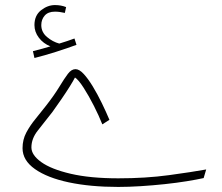

<svg xmlns="http://www.w3.org/2000/svg" viewBox="-20 -717 875 758"><path d="M447 21Q337 21 252 3Q167 -15 118 -49.5Q69 -84 69 -132Q69 -166 84 -194Q99 -222 120.5 -248Q142 -274 162 -300Q194 -341 214 -374Q234 -407 248 -425.5Q262 -444 278 -444Q293 -444 310.5 -425Q328 -406 346.5 -375.5Q365 -345 382 -310Q399 -275 412 -244L384 -226Q371 -259 351 -298.5Q331 -338 310.5 -370Q290 -402 276 -411Q270 -399 256 -376.5Q242 -354 223.5 -327Q205 -300 187 -275Q155 -234 129.5 -202Q104 -170 104 -135Q104 -105 143 -77Q182 -49 259 -31Q336 -13 447 -13Q555 -13 647 -25.5Q739 -38 794 -48L784 -14Q757 -8 717 -1.5Q677 5 630 10Q583 15 535.5 18Q488 21 447 21ZM116 -488 110 -515Q131 -520 148 -525Q165 -530 179 -534Q151 -545 133.5 -568Q116 -591 116 -618Q116 -656 142 -676.5Q168 -697 197 -697Q221 -697 241 -689L236 -666Q215 -671 197 -671Q170 -671 156.5 -655.5Q143 -640 143 -618Q143 -590 165.5 -571Q188 -552 214 -545Q231 -550 245.5 -555Q260 -560 274 -565L282 -540Q247 -527 201.5 -512.5Q156 -498 116 -488Z"/></svg>

Font: Noto Sans Arabic ExtCond ExtLt
Style: Regular
Weight: 200
Width: 2
Designer: Monotype Design Team, Nadine Chahine, Nizar Qandah and Khaled Hosny
Foundry: Monotype Imaging Inc.
Version: Version 2.012; ttfautohint (v1.8.4.7-5d5b)